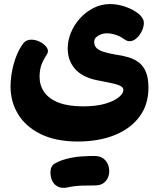

<svg xmlns="http://www.w3.org/2000/svg" viewBox="-20 -536 784 931"><path d="M94.4 -327.8Q108.6 -343.6 131.3 -343.6Q153.4 -343.6 174.6 -332.7Q195.7 -321.8 206.9 -305.2Q218.1 -288.7 207.2 -272Q184.3 -236.4 178.1 -213Q171.9 -189.6 171.9 -163.1Q171.9 -121.9 194.5 -89.4Q217.1 -56.9 263.8 -38.6Q310.4 -20.3 382.3 -20.3Q446.9 -20.3 490.4 -33.2Q533.9 -46 556.1 -64.6Q578.3 -83.2 578.3 -99.8Q578.3 -113.3 560.1 -121.2Q541.9 -129.1 512 -134.8Q482.1 -140.4 446.9 -147.7Q411.8 -155.2 385.6 -169.3Q359.4 -183.4 342.5 -203.4Q325.6 -223.4 316.9 -247.9Q308.3 -272.4 308.3 -301Q308.3 -339.9 324.1 -378.1Q339.9 -416.3 368.3 -447.6Q396.8 -478.8 434.2 -497.6Q471.6 -516.3 513.8 -516.3Q546.4 -516.3 580.3 -505.8Q614.1 -495.2 640 -478.1Q665.9 -460.9 674.6 -440.4Q679.6 -428.1 676.1 -410.4Q672.7 -392.7 662.6 -375.7Q652.6 -358.7 638.3 -347.5Q624.1 -336.3 608.1 -336.3Q595.8 -336.3 583.1 -345.3Q567.1 -358 543.4 -366.3Q519.8 -374.6 495.7 -374.6Q483.1 -374.6 469.4 -369.3Q455.7 -364.1 446.2 -355.2Q436.7 -346.2 436.7 -333.1Q436.7 -316.2 446.4 -305Q456.2 -293.8 478.6 -285.9Q501 -278.1 536.9 -271.9Q573.2 -267.1 603.1 -258.2Q632.9 -249.2 654.6 -232.1Q676.2 -215 688 -185.7Q699.8 -156.4 699.8 -111Q699.8 -28.4 656.3 29.9Q612.9 88.2 535.8 119.2Q458.8 150.2 357.6 150.2Q251.4 150.2 178.5 114.7Q105.6 79.2 68.3 18.6Q31.1 -42 31.1 -116.4Q31.1 -148.9 37.7 -186.7Q44.2 -224.4 58.2 -261.4Q72.2 -298.4 94.4 -327.8ZM309.8 372.3Q271 380.9 247.8 360.2Q224.7 339.6 224.7 298.4Q224.7 269.7 246.1 256.8Q267.6 243.9 297.6 235.8Q336.8 224.9 375.9 222.4Q415 220 440 220.4Q467.7 220.7 484.3 235Q500.9 249.3 506.6 270.7Q512.3 292 507.4 313.3Q502.4 334.7 485.8 348.9Q469.2 363.1 441.6 363.1Q414.1 363.1 377.6 364.1Q341 365.1 309.8 372.3Z"/></svg>

Font: Playpen Sans Arabic
Style: Regular
Weight: 400
Designer: Azza Alameddine, Laura Meseguer, Veronika Burian, José Scaglione
Foundry: TypeTogether
Version: Version 2.000